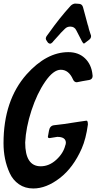

<svg xmlns="http://www.w3.org/2000/svg" viewBox="-37 -1045 546 1090"><path d="M265 -810 262 -805V-806Q254 -797 247 -797Q243 -797 236 -802L231 -809Q223 -819 223 -827Q223 -831 227 -839L241 -858Q301 -943 363 -1011Q374 -1023 390 -1025L393 -1024H401Q405 -1023 414 -1023Q429 -1021 434 -1005Q439 -985 449 -949.5Q459 -914 462 -901L463 -900Q464 -897 468 -879L477 -851Q480 -845 480 -840Q480 -828 470 -820L449 -804Q443 -798 439 -798Q435 -798 428 -811L396 -873Q386 -894 362 -894Q344 -894 332 -882L308 -858Q307 -856 303 -852Q271 -817 265 -810ZM335 -224V-222Q337 -230 337 -234Q337 -268 288 -268L245 -261Q235 -261 235 -268Q235 -274 236 -275L241 -303Q246 -331 269 -334L327 -341Q350 -344 412 -354L447 -359Q448 -359 450 -359.5Q452 -360 454 -360Q462 -360 462 -338Q451 -257 427 -202Q379 -93 302.5 -34Q226 25 152 25Q105 25 70.5 1Q36 -23 18 -62.5Q0 -102 -8.5 -144Q-17 -186 -17 -232Q-17 -475 114 -623Q227 -749 351 -749Q409 -749 445.5 -714Q482 -679 488 -622V-619L489 -615Q489 -595 470 -591Q427 -584 399 -578Q384 -578 377 -595Q353 -649 308 -649Q266 -649 219.5 -581.5Q173 -514 141.5 -417.5Q110 -321 106 -236Q106 -101 194 -101Q242 -101 282.5 -138Q323 -175 334 -221V-220Q335 -222 335 -224Z"/></svg>

Font: Bangerz Fix
Style: Regular
Weight: 400
Designer: vernon adams
Foundry: Vernon Adams
Version: Version 2.10;December 28, 2023;FontCreator 13.0.0.2683 64-bi